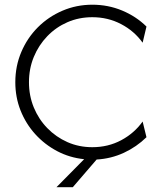

<svg xmlns="http://www.w3.org/2000/svg" viewBox="-20 -655 658 800"><path d="M215.3 125 330.6 8.3Q270.1 2.1 218.1 -25.3Q166 -52.8 126.7 -96.2Q87.5 -139.6 65.6 -194.8Q43.8 -250 43.8 -312.5Q43.8 -379.9 68.8 -438.5Q93.8 -497.2 137.8 -541.3Q181.9 -585.4 240.3 -610.4Q298.6 -635.4 364.6 -635.4Q430.6 -635.4 488.9 -611.1Q547.2 -586.8 590.3 -544.4L574.3 -477.1Q539.6 -525.7 484.7 -554.5Q429.9 -583.3 364.6 -583.3Q309 -583.3 261.1 -562.5Q213.2 -541.7 177.1 -504.2Q141 -466.7 120.8 -417.7Q100.7 -368.8 100.7 -312.5Q100.7 -256.2 120.8 -207.3Q141 -158.3 177.1 -121.2Q213.2 -84 261.1 -62.8Q309 -41.7 364.6 -41.7Q430.6 -41.7 485.1 -70.8Q539.6 -100 574.3 -148.6L590.3 -83.3Q549.3 -43.1 496.2 -18.4Q443.1 6.2 382.6 9.7L283.3 125Z"/></svg>

Font: Afacad Flux Light
Style: Regular
Weight: 300
Designer: Kristian Moeller
Foundry: Dicotype
Version: Version 1.100